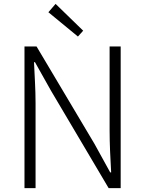

<svg xmlns="http://www.w3.org/2000/svg" viewBox="-20 -968 747 988"><path d="M106 0H163V-437C163 -510 158 -578 155 -648H160L242 -502L539 0H601V-729H544V-297C544 -226 548 -153 552 -81H547L466 -228L168 -729H106ZM381 -780 408 -810 266 -948 229 -905Z"/></svg>

Font: Noto Sans T Chinese Light
Style: Regular
Weight: 300
Designer: Ryoko NISHIZUKA (kana & ideographs); Paul D. Hunt (Latin, Greek & Cyrillic); Wenlong ZHANG (bopomofo); Sandoll Communica
Foundry: Adobe Systems Incorporated
Version: Version 1.000;PS 1;hotconv 1.0.78;makeotf.lib2.5.61930